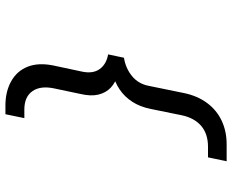

<svg xmlns="http://www.w3.org/2000/svg" viewBox="-92 -646 835 690"><g transform="rotate(90 325.0 -300.5)"><path d="M359 97Q308 97 271 76Q234 55 219 16.5Q204 -22 215 -76L237 -179Q245 -218 227.5 -242Q210 -266 175 -272L187 -329Q225 -335 253 -358Q281 -381 288 -418L314 -545Q324 -593 349.5 -627.5Q375 -662 413 -680Q451 -698 498 -698H559L545 -631H507Q461 -631 432.5 -607Q404 -583 394 -538L371 -425Q363 -386 345 -358.5Q327 -331 301 -313.5Q275 -296 243 -288L247 -307Q276 -299 294.5 -281.5Q313 -264 319.5 -237Q326 -210 317 -172L297 -77Q287 -28 307.5 0.5Q328 29 373 29H404L390 97Z"/></g></svg>

Font: Azeret Mono Thin Light
Style: Italic
Weight: 300
Italic angle: -12°
Version: Version 1.002